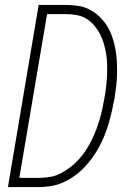

<svg xmlns="http://www.w3.org/2000/svg" viewBox="-20 -755 540 775"><path d="M12 0 136 -735H247Q273 -735 297.5 -731Q322 -727 343.5 -715.5Q365 -704 382.5 -687Q400 -670 412.5 -649.5Q425 -629 433 -606Q441 -583 445.5 -559Q450 -535 451.5 -509.5Q453 -484 452.5 -458.5Q452 -433 449 -407Q446 -381 442 -356Q437 -331 431.5 -306.5Q426 -282 419 -258Q412 -234 402.5 -210Q393 -186 381 -163.5Q369 -141 353.5 -119.5Q338 -98 320 -79Q302 -60 280 -44.5Q258 -29 234.5 -18.5Q211 -8 186 -4Q161 0 136 0ZM136 -37Q158 -37 180.5 -40.5Q203 -44 223.5 -54.5Q244 -65 263 -79.5Q282 -94 298 -111.5Q314 -129 327 -149Q340 -169 350 -189.5Q360 -210 368 -231Q376 -252 382.5 -274Q389 -296 393.5 -318Q398 -340 402 -362Q406 -384 408.5 -406Q411 -428 412 -450Q413 -472 412.5 -494Q412 -516 408.5 -537.5Q405 -559 399 -579.5Q393 -600 383.5 -618Q374 -636 360.5 -652Q347 -668 329.5 -679Q312 -690 290.5 -694Q269 -698 247 -698H170L58 -37Z"/></svg>

Font: iosevka_custom_sans_ss08 XLt
Style: Italic
Weight: 200
Italic angle: -10°
Designer: Belleve Invis
Foundry: Belleve Invis
Version: Version 10.3.0; ttfautohint (v1.8.3)